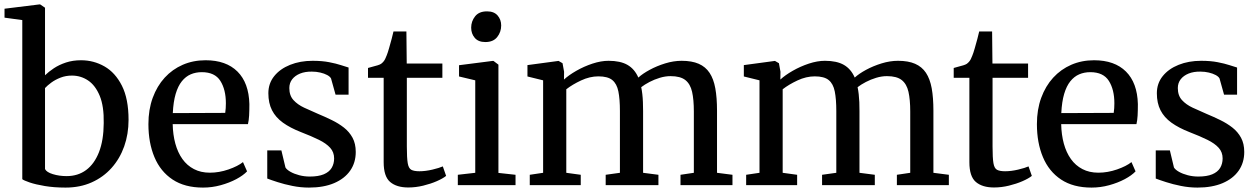

<svg xmlns="http://www.w3.org/2000/svg" viewBox="-24 -839 5697 870"><path d="M-3.5 -759V-799.5L154.5 -819H158L180 -804V-498Q196.5 -514 220.2 -529.8Q244 -545.5 275 -555.8Q306 -566 343 -566Q400.5 -566 449.5 -538Q498.5 -510 528.5 -450.5Q558.5 -391 558.5 -296Q558.5 -231.5 538.8 -175.8Q519 -120 481.5 -78Q444 -36 391.2 -12.5Q338.5 11 273 11Q221.5 11 179.5 4Q137.5 -3 110.5 -12.2Q83.5 -21.5 77 -27V-748ZM302 -496.5Q274 -496.5 250.2 -487.2Q226.5 -478 208.5 -464.8Q190.5 -451.5 180 -440V-73Q187 -58.5 215.8 -49.8Q244.5 -41 278 -41Q329 -41 366.2 -68.5Q403.5 -96 424.5 -149.5Q445.5 -203 446 -281Q447.5 -357.5 427.8 -405Q408 -452.5 375 -474.5Q342 -496.5 302 -496.5Z M896 11Q813 11 758 -25.5Q703 -62 675.8 -127Q648.5 -192 648.5 -276.5Q648.5 -342.5 668 -395.8Q687.5 -449 722.2 -487Q757 -525 804.2 -545.5Q851.5 -566 907.5 -566Q1000.5 -566 1052 -514.8Q1103.5 -463.5 1106 -367.5Q1106 -337.5 1104.8 -315.2Q1103.5 -293 1099.5 -276.5H758.5Q759.5 -228.5 770.5 -188.2Q781.5 -148 802.5 -118.5Q823.5 -89 854.8 -72.8Q886 -56.5 927 -56.5Q969 -56.5 1011.5 -71.2Q1054 -86 1077 -104.5L1095.5 -62.5Q1078 -44 1046.5 -27.2Q1015 -10.5 976 0.2Q937 11 896 11ZM759 -326.5 996.5 -327.5Q998 -336.5 998.8 -349Q999.5 -361.5 999.5 -371Q999.5 -433 974.5 -472.5Q949.5 -512 890.5 -512Q863 -512 840.2 -502.2Q817.5 -492.5 800 -470.8Q782.5 -449 772 -413.5Q761.5 -378 759 -326.5Z M1376 11Q1338.5 11 1301.2 3.5Q1264 -4 1233.8 -13.8Q1203.5 -23.5 1187 -30V-157.5H1251L1269.5 -80Q1275.5 -70 1292.2 -60.5Q1309 -51 1332 -45Q1355 -39 1379.5 -39Q1418.5 -39 1443 -49.2Q1467.5 -59.5 1478.8 -78.2Q1490 -97 1490 -121Q1490 -149.5 1472.2 -169.2Q1454.5 -189 1421 -205.5Q1387.5 -222 1339.5 -240.5Q1291 -259.5 1258 -283.2Q1225 -307 1208.5 -339.5Q1192 -372 1192 -416.5Q1192 -461 1218.5 -494Q1245 -527 1290.5 -545.2Q1336 -563.5 1392.5 -563.5Q1435.5 -563.5 1467.5 -557.2Q1499.5 -551 1521.2 -543.8Q1543 -536.5 1555.5 -533V-410H1496.5L1476 -483.5Q1471.5 -492 1458.5 -499Q1445.5 -506 1427.5 -510.2Q1409.5 -514.5 1389.5 -514.5Q1359 -515 1336 -505.8Q1313 -496.5 1300 -479.8Q1287 -463 1287 -440Q1287 -406 1305.8 -385.5Q1324.5 -365 1354 -351.2Q1383.5 -337.5 1416 -323.5Q1448.5 -310 1479.2 -295Q1510 -280 1534.5 -260.8Q1559 -241.5 1573.5 -214.8Q1588 -188 1588 -150.5Q1588 -102 1562.8 -65.8Q1537.5 -29.5 1490 -9.2Q1442.5 11 1376 11Z M1826 10.5Q1773 10.5 1743.8 -14.5Q1714.5 -39.5 1714.5 -104V-486.5H1643.5V-531Q1653 -534 1665 -537Q1677 -540 1687.5 -543.2Q1698 -546.5 1703 -550Q1709 -554.5 1713.2 -559.5Q1717.5 -564.5 1721 -571.2Q1724.5 -578 1728 -587.5Q1733 -599.5 1739 -620.8Q1745 -642 1750.8 -663.2Q1756.5 -684.5 1759 -696.5H1817.5L1819 -551H1980.5V-486.5H1819.5V-175.5Q1819.5 -123.5 1823.5 -99.8Q1827.5 -76 1840 -69.5Q1852.5 -63 1876.5 -63Q1904 -63 1935.5 -70.5Q1967 -78 1982.5 -85L1997.5 -42Q1982.5 -30 1955 -18Q1927.5 -6 1893.8 2.2Q1860 10.5 1826 10.5Z M2050.5 0V-47L2129.5 -56V-475L2056 -492.5V-543.5L2208.5 -563H2212L2234.5 -546V-55.5L2312 -47V0ZM2174.5 -648.5Q2143.5 -648.5 2127.2 -667.5Q2111 -686.5 2111 -713.5Q2111 -742.5 2128.8 -765Q2146.5 -787.5 2182.5 -787.5H2183.5Q2214.5 -787.5 2230.8 -768.8Q2247 -750 2247 -723.5Q2247 -694 2229 -671.2Q2211 -648.5 2175.5 -648.5Z M2376.5 0V-47L2437 -56V-475L2366 -492.5V-544L2507 -563L2525 -552.5L2532 -514L2531.5 -478.5Q2553 -498.5 2587.5 -518.2Q2622 -538 2660.8 -550.8Q2699.5 -563.5 2733.5 -563.5Q2787 -563.5 2819.2 -545Q2851.5 -526.5 2868.5 -487.5Q2887.5 -505 2919.8 -522.5Q2952 -540 2990.2 -551.8Q3028.5 -563.5 3064.5 -563.5Q3111 -563.5 3142 -550Q3173 -536.5 3191.2 -509Q3209.5 -481.5 3217.2 -439Q3225 -396.5 3225 -337.5V-56L3295 -47V0H3059.5V-47L3120 -56V-334Q3120 -387.5 3112 -423Q3104 -458.5 3081.5 -476.2Q3059 -494 3014.5 -494Q2990.5 -494 2965.8 -486.5Q2941 -479 2919 -467.5Q2897 -456 2881.5 -444Q2884.5 -429.5 2886.5 -412.5Q2888.5 -395.5 2889.2 -376.5Q2890 -357.5 2890 -336V-56L2959.5 -47V0H2720.5V-47L2785 -56V-336Q2785 -390 2778 -424.8Q2771 -459.5 2750.5 -476.2Q2730 -493 2687.5 -493Q2648.5 -493 2609 -474.5Q2569.5 -456 2542 -434.5V-56L2607.5 -47V0Z M3357 0V-47L3417.5 -56V-475L3346.5 -492.5V-544L3487.5 -563L3505.5 -552.5L3512.5 -514L3512 -478.5Q3533.5 -498.5 3568 -518.2Q3602.5 -538 3641.2 -550.8Q3680 -563.5 3714 -563.5Q3767.5 -563.5 3799.8 -545Q3832 -526.5 3849 -487.5Q3868 -505 3900.2 -522.5Q3932.5 -540 3970.8 -551.8Q4009 -563.5 4045 -563.5Q4091.5 -563.5 4122.5 -550Q4153.5 -536.5 4171.8 -509Q4190 -481.5 4197.8 -439Q4205.5 -396.5 4205.5 -337.5V-56L4275.5 -47V0H4040V-47L4100.5 -56V-334Q4100.5 -387.5 4092.5 -423Q4084.5 -458.5 4062 -476.2Q4039.5 -494 3995 -494Q3971 -494 3946.2 -486.5Q3921.5 -479 3899.5 -467.5Q3877.5 -456 3862 -444Q3865 -429.5 3867 -412.5Q3869 -395.5 3869.8 -376.5Q3870.5 -357.5 3870.5 -336V-56L3940 -47V0H3701V-47L3765.5 -56V-336Q3765.5 -390 3758.5 -424.8Q3751.5 -459.5 3731 -476.2Q3710.5 -493 3668 -493Q3629 -493 3589.5 -474.5Q3550 -456 3522.5 -434.5V-56L3588 -47V0Z M4480 10.5Q4427 10.5 4397.8 -14.5Q4368.5 -39.5 4368.5 -104V-486.5H4297.5V-531Q4307 -534 4319 -537Q4331 -540 4341.5 -543.2Q4352 -546.5 4357 -550Q4363 -554.5 4367.2 -559.5Q4371.5 -564.5 4375 -571.2Q4378.5 -578 4382 -587.5Q4387 -599.5 4393 -620.8Q4399 -642 4404.8 -663.2Q4410.5 -684.5 4413 -696.5H4471.5L4473 -551H4634.5V-486.5H4473.5V-175.5Q4473.5 -123.5 4477.5 -99.8Q4481.5 -76 4494 -69.5Q4506.5 -63 4530.5 -63Q4558 -63 4589.5 -70.5Q4621 -78 4636.5 -85L4651.5 -42Q4636.5 -30 4609 -18Q4581.5 -6 4547.8 2.2Q4514 10.5 4480 10.5Z M4922 11Q4839 11 4784 -25.5Q4729 -62 4701.8 -127Q4674.5 -192 4674.5 -276.5Q4674.5 -342.5 4694 -395.8Q4713.5 -449 4748.2 -487Q4783 -525 4830.2 -545.5Q4877.5 -566 4933.5 -566Q5026.5 -566 5078 -514.8Q5129.5 -463.5 5132 -367.5Q5132 -337.5 5130.8 -315.2Q5129.5 -293 5125.5 -276.5H4784.5Q4785.5 -228.5 4796.5 -188.2Q4807.5 -148 4828.5 -118.5Q4849.5 -89 4880.8 -72.8Q4912 -56.5 4953 -56.5Q4995 -56.5 5037.5 -71.2Q5080 -86 5103 -104.5L5121.5 -62.5Q5104 -44 5072.5 -27.2Q5041 -10.5 5002 0.2Q4963 11 4922 11ZM4785 -326.5 5022.5 -327.5Q5024 -336.5 5024.8 -349Q5025.5 -361.5 5025.5 -371Q5025.5 -433 5000.5 -472.5Q4975.5 -512 4916.5 -512Q4889 -512 4866.2 -502.2Q4843.5 -492.5 4826 -470.8Q4808.5 -449 4798 -413.5Q4787.5 -378 4785 -326.5Z M5402 11Q5364.5 11 5327.2 3.5Q5290 -4 5259.8 -13.8Q5229.5 -23.5 5213 -30V-157.5H5277L5295.5 -80Q5301.5 -70 5318.2 -60.5Q5335 -51 5358 -45Q5381 -39 5405.5 -39Q5444.5 -39 5469 -49.2Q5493.5 -59.5 5504.8 -78.2Q5516 -97 5516 -121Q5516 -149.5 5498.2 -169.2Q5480.5 -189 5447 -205.5Q5413.5 -222 5365.5 -240.5Q5317 -259.5 5284 -283.2Q5251 -307 5234.5 -339.5Q5218 -372 5218 -416.5Q5218 -461 5244.5 -494Q5271 -527 5316.5 -545.2Q5362 -563.5 5418.5 -563.5Q5461.5 -563.5 5493.5 -557.2Q5525.5 -551 5547.2 -543.8Q5569 -536.5 5581.5 -533V-410H5522.5L5502 -483.5Q5497.5 -492 5484.5 -499Q5471.5 -506 5453.5 -510.2Q5435.5 -514.5 5415.5 -514.5Q5385 -515 5362 -505.8Q5339 -496.5 5326 -479.8Q5313 -463 5313 -440Q5313 -406 5331.8 -385.5Q5350.5 -365 5380 -351.2Q5409.5 -337.5 5442 -323.5Q5474.5 -310 5505.2 -295Q5536 -280 5560.5 -260.8Q5585 -241.5 5599.5 -214.8Q5614 -188 5614 -150.5Q5614 -102 5588.8 -65.8Q5563.5 -29.5 5516 -9.2Q5468.5 11 5402 11Z"/></svg>

Font: Merriweather 28pt
Style: Regular
Weight: 400
Version: Version 2.100